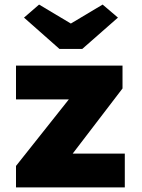

<svg xmlns="http://www.w3.org/2000/svg" viewBox="-20 -820 620 840"><path d="M50 0V-94L281 -385H50V-533H516V-433L298 -148H526V0ZM240 -606 85 -743 151 -800 290 -717 429 -800 496 -743 340 -606Z"/></svg>

Font: Lexend ExtraBold
Style: Regular
Weight: 800
Designer: Bonnie Shaver-Troup, Thomas Jockin
Foundry: Lexend
Version: Version 1.007; ttfautohint (v1.8.3)